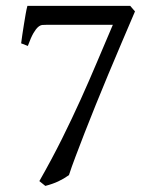

<svg xmlns="http://www.w3.org/2000/svg" viewBox="-20 -608 509 643"><path d="M432.1 -569.8Q409.7 -517.1 386.7 -463.4Q363.8 -409.7 342 -357.4Q320.3 -305.2 300.3 -255.9Q280.3 -206.5 263.4 -163.1Q246.6 -119.6 232.9 -83.5Q219.2 -47.4 210.9 -21.5Q193.8 -9.3 175 -0.5Q156.2 8.3 131.8 14.6L111.8 -1.5Q154.3 -76.2 188 -144Q221.7 -211.9 250.5 -275.6Q279.3 -339.4 305.2 -400.9Q331.1 -462.4 357.9 -524.9H136.2Q128.9 -524.9 122.1 -524.4Q115.2 -523.9 107.9 -517.8Q100.6 -511.7 92 -497.1Q83.5 -482.4 73.2 -454.1L50.8 -462.9Q52.2 -474.1 54.7 -491.2Q57.1 -508.3 60.1 -526.1Q63 -543.9 65.9 -560.8Q68.8 -577.6 71.8 -588.4H416Z"/></svg>

Font: Gentium Plus Eur
Style: Regular
Weight: 400
Designer: J. Victor Gaultney, Annie Olsen, Iska Routamaa, Becca Hirsbrunner
Foundry: SIL International
Version: Version 5.000